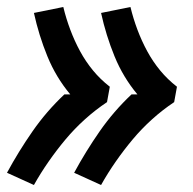

<svg xmlns="http://www.w3.org/2000/svg" viewBox="-31 -610 551 549"><path d="M258 -81 181 -116Q214 -177 254 -234.5Q294 -292 345 -340H362Q321 -389 296.5 -449Q272 -509 258 -573L342 -590Q350 -557 362 -525Q374 -493 390 -463.5Q406 -434 427 -408.5Q448 -383 475 -362L467 -318Q434 -296 404 -269Q374 -242 348.5 -211.5Q323 -181 300 -148Q277 -115 258 -81ZM66 -81 -11 -116Q22 -177 62 -234.5Q102 -292 153 -340H170Q129 -389 104.5 -449Q80 -509 66 -573L150 -590Q158 -557 170 -525Q182 -493 198 -463.5Q214 -434 235 -408.5Q256 -383 283 -362L275 -318Q242 -296 212 -269Q182 -242 156.5 -211.5Q131 -181 108 -148Q85 -115 66 -81Z"/></svg>

Font: Iosevka Term Curly Extrabold
Style: Italic
Weight: 800
Italic angle: -9°
Designer: Belleve Invis
Foundry: Belleve Invis
Version: Version 32.3.0